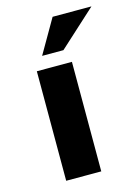

<svg xmlns="http://www.w3.org/2000/svg" viewBox="-99 -682 539 740"><g transform="rotate(-15 170.0 -312.0)"><path d="M212 -437V0H72V-437ZM192 -489H107L185 -624H340Z"/></g></svg>

Font: Josefin Sans
Style: Bold
Weight: 700
Designer: Santiago Orozco
Foundry: Typemade
Version: Version 2.000